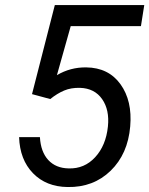

<svg xmlns="http://www.w3.org/2000/svg" viewBox="-20 -731 592 761"><path d="M106.9 -357.9 197.3 -710.9H551.8L538.6 -627.4H260.3L205.6 -433.1Q259.3 -464.8 321.8 -463.9Q410.2 -462.9 457.5 -397.2Q504.9 -331.5 496.1 -230Q486.8 -120.6 418.5 -54.2Q350.1 12.2 248 10.3Q163.1 9.3 110.8 -44.4Q58.6 -98.1 55.7 -187.5H138.2Q141.6 -128.9 171.4 -96.7Q201.2 -64.5 252 -63.5Q314.5 -61.5 357.2 -107.9Q399.9 -154.3 407.7 -229.5Q414.6 -295.4 384.8 -338.1Q355 -380.9 297.4 -382.8Q261.7 -383.8 234.1 -372.1Q206.5 -360.4 179.2 -338.4Z"/></svg>

Font: Roboto
Style: Italic
Weight: 400
Italic angle: -12°
Designer: Google
Version: Version 2.134; 2016; ttfautohint (v1.6)